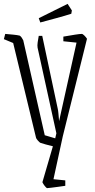

<svg xmlns="http://www.w3.org/2000/svg" viewBox="-36 -780 488 991"><path d="M172 -43Q168 -45 159.5 -54.5Q151 -64 150 -69L32 -558L-16 -578L-9 -605Q14 -603 34 -601Q54 -599 66 -596Q72 -592 76.5 -585Q81 -578 84 -572L195 -82L249 -66L255 -92L158 -534Q156 -544 158.5 -562Q161 -580 164 -595H182L262 -219Q264 -211 265.5 -195Q267 -179 269 -155L359 -560L291 -567V-591Q326 -597 351 -601Q376 -605 386 -605Q391 -605 399.5 -596.5Q408 -588 413 -580L288 -76L240 145L301 151V179Q287 181 266 184Q245 187 227.5 189Q210 191 207 191Q205 191 199 184.5Q193 178 188 170Q183 162 183 160L237 -25Q223 -28 200 -34.5Q177 -41 172 -43ZM172 -664 164 -686 313 -760 335 -726 332 -709Q298 -698 255 -686.5Q212 -675 172 -664Z"/></svg>

Font: Grenze Gotisch ExtraLight
Style: Regular
Weight: 200
Designer: Renata Polastri
Foundry: Omnibus-Type
Version: Version 1.001